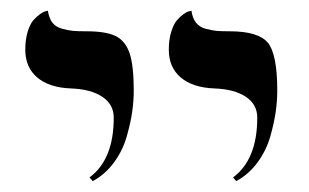

<svg xmlns="http://www.w3.org/2000/svg" viewBox="-20 -579 573 356"><path d="M418 -243.2 412.1 -250Q457 -283.2 457 -360.8Q457 -385.3 436 -399.4Q415 -413.6 377.9 -415Q337.4 -416.5 315.2 -435.3Q293 -454.1 293 -486.8Q293 -505.4 297.4 -519.8Q301.8 -534.2 307.9 -541.3Q314 -548.3 320.1 -552.7Q326.2 -557.1 330.6 -558.1L335 -559.1Q336.9 -545.4 343.3 -537.1Q349.6 -528.8 361.6 -525.6Q373.5 -522.5 381.8 -521.7Q390.1 -521 405.8 -521Q459 -521 476.6 -499.8Q494.1 -478.5 494.1 -411.1Q494.1 -392.1 491.2 -371.6Q488.3 -351.1 481 -325.4Q473.6 -299.8 457.3 -277.6Q440.9 -255.4 418 -243.2ZM151.9 -243.2 146 -250Q190.9 -283.2 190.9 -360.8Q190.9 -385.3 169.9 -399.4Q148.9 -413.6 111.8 -415Q71.3 -416.5 49.1 -435.3Q26.9 -454.1 26.9 -486.8Q26.9 -505.4 31.2 -519.8Q35.6 -534.2 41.7 -541.3Q47.9 -548.3 54 -552.7Q60.1 -557.1 64.5 -558.1L68.8 -559.1Q70.8 -545.4 77.1 -537.1Q83.5 -528.8 95.5 -525.6Q107.4 -522.5 116 -521.7Q124.5 -521 140.1 -521Q176.3 -521 194.3 -512.2Q212.4 -503.4 220.2 -480.5Q228 -457.5 228 -411.1Q228 -392.1 225.1 -371.6Q222.2 -351.1 214.8 -325.4Q207.5 -299.8 191.2 -277.6Q174.8 -255.4 151.9 -243.2Z"/></svg>

Font: Common Serif
Style: Regular
Weight: 400
Designer: Philipp H. Poll, Khaled Hosny
Foundry: Stefan Peev, Context Ltd.
Version: Version 1.026